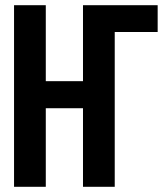

<svg xmlns="http://www.w3.org/2000/svg" viewBox="-20 -718 640 738"><path d="M34 -698H156V-406H299V-698H586V-595H421V0H299V-302H156V0H34Z"/></svg>

Font: IBM Plex Mono SemiBold
Style: Regular
Weight: 600
Monospace: yes
Designer: Mike Abbink, Paul van der Laan, Pieter van Rosmalen
Foundry: Bold Monday
Version: Version 2.3